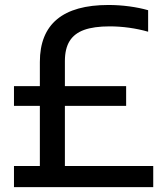

<svg xmlns="http://www.w3.org/2000/svg" viewBox="-20 -770 685 790"><path d="M610.5 -87V0H37.5V-87H144V-334.5H37.5V-415.5H144V-515Q144 -632 214.8 -690.8Q285.5 -749.5 426 -749.5Q469 -749.5 511.8 -743.8Q554.5 -738 589.5 -728V-639.5Q553 -650 512 -655.8Q471 -661.5 431.5 -661.5Q366.5 -661.5 326.2 -647Q286 -632.5 266.5 -601.2Q247 -570 247 -518.5V-415.5H499V-334.5H247V-87Z"/></svg>

Font: Encode Sans Medium
Style: Regular
Weight: 500
Designer: Multiple Designers
Foundry: Impallari Type
Version: Version 2.000